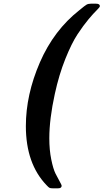

<svg xmlns="http://www.w3.org/2000/svg" viewBox="-20 -770 561 1040"><path d="M120.1 -86.9Q120.1 -256.8 196 -431.9Q272 -606.9 411.1 -715.8Q439.9 -739.7 449 -744.9Q458 -750 472.2 -750H500Q521 -750 521 -736.8Q521 -731 503.9 -714.6Q486.8 -698.2 459 -665Q431.2 -631.8 399.7 -584Q368.2 -536.1 334 -451.2Q299.8 -366.2 276.9 -261.2Q247.1 -125 247.1 -21Q247.1 42 257.6 93.5Q268.1 145 280.5 169.9Q293 194.8 303.5 213.4Q314 231.9 314 235.8Q314 250 294.9 250H265.1Q253.9 250 248.5 247.6Q243.2 245.1 232.9 233.9Q120.1 117.2 120.1 -86.9Z"/></svg>

Font: CMU Sans Serif
Style: BoldOblique
Weight: 700
Italic angle: -12°
Version: Version 0.7.0